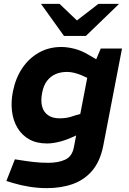

<svg xmlns="http://www.w3.org/2000/svg" viewBox="-20 -764 665 993"><path d="M223 209Q178 209 133.5 202Q89 195 49 183L13 172L57 60L90 65Q120 70 155.5 74Q191 78 230 78Q282 78 317.5 61.5Q353 45 362 -2L438 -397L463 -423L501 -513H611L514 -10Q498 70 457.5 118Q417 166 357 187.5Q297 209 223 209ZM223 -22Q169 -22 131 -43.5Q93 -65 70.5 -102.5Q48 -140 42 -189Q36 -238 47 -292Q61 -361 95.5 -412Q130 -463 181.5 -492Q233 -521 297 -521Q329 -521 366 -511.5Q403 -502 439 -480L489 -451L443 -356L399 -376Q381 -383 363 -387.5Q345 -392 327 -392Q293 -392 267 -380.5Q241 -369 223 -345.5Q205 -322 198 -284Q190 -244 197.5 -214.5Q205 -185 228 -168.5Q251 -152 289 -152Q307 -152 325.5 -155Q344 -158 362 -165L396 -175L419 -84L353 -54Q320 -39 286 -30.5Q252 -22 223 -22ZM311 -578 358 -643 489 -744H596L424 -578ZM311 -578 192 -744H288L396 -641L424 -578Z"/></svg>

Font: REM SemiBold
Style: Italic
Weight: 600
Italic angle: -11°
Designer: Octavio Pardo
Foundry: Ashler Design
Version: Version 1.005;gftools[0.9.28]